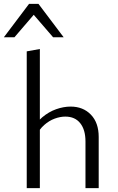

<svg xmlns="http://www.w3.org/2000/svg" viewBox="-54 -969 610 989"><path d="M386.3 0V-240.3Q386.3 -300.7 359.2 -334.5Q332.2 -368.4 282.5 -368.4Q256.1 -368.4 227.5 -357.9Q198.9 -347.3 173.7 -325.1Q148.5 -302.8 130.7 -267.7L106.8 -290.6Q129.7 -336.2 163.5 -364.7Q197.4 -393.2 235.6 -406.6Q273.9 -420 309.8 -420Q374 -420 414.2 -378.4Q454.4 -336.8 454.4 -263.4V0ZM83.7 0V-704.4L151.3 -716.6V0ZM219.5 -777.1 108.5 -905.8 95.6 -949H144.2L273.9 -777.1ZM-34.1 -777.1 95.6 -949H144.2L131.9 -906.9L20.4 -777.1Z"/></svg>

Font: Ysabeau
Style: Bold
Weight: 700
Designer: Christian Thalmann (Catharsis Fonts)
Version: Version 2.000;gftools[0.9.27.dev2+g8671c4b]